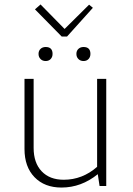

<svg xmlns="http://www.w3.org/2000/svg" viewBox="-20 -835 596 862"><path d="M257 -671 137 -793 162 -815 270 -705 380 -814 397 -800 281 -671ZM355 -624Q386 -624 386 -593Q386 -579 377.5 -570Q369 -561 355 -561Q341 -561 332 -570Q323 -579 323 -593Q323 -607 332 -615.5Q341 -624 355 -624ZM185 -624Q216 -624 216 -593Q216 -579 207.5 -570Q199 -561 185 -561Q171 -561 162 -570Q153 -579 153 -593Q153 -607 162 -615.5Q171 -624 185 -624ZM256 7Q180 7 135 -39.5Q90 -86 90 -166V-481H131V-171Q131 -104 167 -66Q203 -28 266 -28Q350 -28 416 -86V-481H457V0H427L419 -53Q345 7 256 7Z"/></svg>

Font: Cantarell Light
Style: Regular
Weight: 300
Designer: Dave Crossland, Nikolaus Waxweiler, Florian Fecher, Jacques Le Bailly, Eben Sorkin, Alexei Vanyashin, Alexios Zavras, Em
Version: Version 0.303